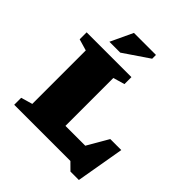

<svg xmlns="http://www.w3.org/2000/svg" viewBox="-259 -1105 1325 1325"><g transform="rotate(45 404.0 -442.0)"><path d="M729.5 51.5H647.5L595.5 0H47V-68L131 -92.5V-614.5L47 -639V-707H484V-639L400 -614.5V-147H593.5L683 -301.5H790.5ZM204 -772 280.5 -935H495.5V-898L310 -772Z"/></g></svg>

Font: Newsreader 6pt ExtraBold
Style: Regular
Weight: 800
Designer: Hugues Gentile
Foundry: Production Type
Version: Version 1.003; ttfautohint (v1.8.3)